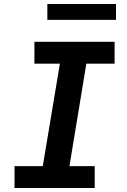

<svg xmlns="http://www.w3.org/2000/svg" viewBox="-20 -945 640 965"><path d="M53 0V-110H195L281 -625H153V-735H556V-625H414L329 -110H456V0ZM563 -845H218V-925H563Z"/></svg>

Font: Iosevka SS04 XBd Ex Obl
Style: Regular
Weight: 800
Width: 7
Italic angle: -9°
Monospace: yes
Designer: Belleve Invis
Foundry: Belleve Invis
Version: Version 19.0.0; ttfautohint (v1.8.4)